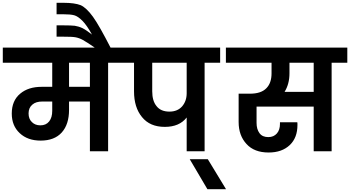

<svg xmlns="http://www.w3.org/2000/svg" viewBox="-41 -1080 2500 1371"><path d="M842 -740C842 -740 -21 -740 -21 -740C-21 -740 -21 -632 -21 -632C-21 -632 332 -632 332 -632C332 -632 332 -460 332 -460C332 -460 256 -460 256 -460C256 -460 256 -460 256 -460C193 -460 142 -444 103 -411C63 -378 43 -330 43 -269C43 -269 43 -269 43 -269C43 -211 62 -164 100 -129C137 -94 187 -76 249 -76C249 -76 249 -76 249 -76C314 -76 365 -95 400 -134C435 -173 452 -227 452 -296C452 -296 452 -355 452 -355C452 -355 601 -355 601 -355C601 -355 601 0 601 0C601 0 731 0 731 0C731 0 731 -632 731 -632C731 -632 842 -632 842 -632C842 -632 842 -740 842 -740ZM601 -460C601 -460 452 -460 452 -460C452 -460 452 -632 452 -632C452 -632 601 -632 601 -632C601 -632 601 -460 601 -460ZM332 -289C332 -289 332 -289 332 -289C332 -257 325 -232 310 -213C295 -194 274 -185 247 -185C247 -185 247 -185 247 -185C222 -185 202 -193 187 -208C171 -223 163 -244 163 -270C163 -270 163 -270 163 -270C163 -297 172 -318 190 -333C207 -348 231 -355 260 -355C260 -355 332 -355 332 -355C332 -355 332 -289 332 -289Z M413 -1060C413 -1060 363 -1060 363 -1060C363 -1060 363 -978 363 -978C363 -978 415 -978 415 -978C415 -978 415 -978 415 -978C446 -978 470 -976 489 -971C507 -966 526 -953 547 -932C568 -911 591 -878 616 -833C616 -833 616 -833 616 -833C589 -854 566 -870 548 -879C529 -888 511 -893 493 -896C475 -898 447 -899 410 -899C410 -899 363 -899 363 -899C363 -899 363 -818 363 -818C363 -818 413 -818 413 -818C413 -818 413 -818 413 -818C452 -818 480 -817 497 -814C514 -811 532 -805 550 -795C568 -785 598 -766 640 -737C640 -737 750 -737 750 -737C750 -737 750 -737 750 -737C696 -842 654 -917 623 -960C592 -1003 562 -1031 535 -1043C507 -1054 466 -1060 413 -1060Z M1531 -740C1531 -740 821 -740 821 -740C821 -740 821 -632 821 -632C821 -632 916 -632 916 -632C916 -632 916 -428 916 -428C916 -428 916 -428 916 -428C916 -351 935 -290 973 -244C1011 -197 1065 -174 1136 -174C1136 -174 1136 -174 1136 -174C1205 -174 1257 -196 1292 -241C1292 -241 1292 0 1292 0C1292 0 1420 0 1420 0C1420 0 1420 -632 1420 -632C1420 -632 1531 -632 1531 -632C1531 -632 1531 -740 1531 -740ZM1292 -414C1292 -414 1292 -414 1292 -414C1292 -377 1281 -346 1260 -321C1238 -296 1208 -283 1169 -283C1169 -283 1169 -283 1169 -283C1128 -283 1097 -296 1077 -322C1056 -347 1046 -383 1046 -428C1046 -428 1046 -632 1046 -632C1046 -632 1292 -632 1292 -632C1292 -632 1292 -414 1292 -414Z M1573 271C1573 271 1443 57 1443 57C1443 57 1314 57 1314 57C1314 57 1440 271 1440 271C1440 271 1573 271 1573 271Z M2439 -740C2439 -740 1572 -740 1572 -740C1572 -740 1572 -632 1572 -632C1572 -632 1898 -632 1898 -632C1898 -632 1898 -556 1898 -556C1898 -556 1898 -556 1898 -556C1898 -511 1886 -475 1861 -450C1836 -424 1797 -411 1744 -411C1744 -411 1663 -411 1663 -411C1663 -411 1663 -209 1663 -209C1663 -209 1663 -209 1663 -209C1663 -144 1682 -92 1719 -52C1756 -11 1809 9 1877 9C1877 9 1877 9 1877 9C1941 9 1991 -9 2028 -44C2065 -79 2083 -127 2083 -188C2083 -188 2083 -188 2083 -188C2083 -195 2083 -202 2082 -207C2082 -207 1958 -207 1958 -207C1958 -207 1958 -194 1958 -194C1958 -194 1958 -194 1958 -194C1958 -167 1951 -144 1936 -127C1921 -110 1901 -101 1875 -101C1875 -101 1875 -101 1875 -101C1847 -101 1826 -110 1812 -129C1798 -148 1791 -172 1791 -203C1791 -203 1791 -319 1791 -319C1791 -319 2199 -319 2199 -319C2199 -319 2199 0 2199 0C2199 0 2327 0 2327 0C2327 0 2327 -632 2327 -632C2327 -632 2439 -632 2439 -632C2439 -632 2439 -740 2439 -740ZM2199 -424C2199 -424 1991 -424 1991 -424C1991 -424 1991 -424 1991 -424C2014 -461 2026 -505 2026 -556C2026 -556 2026 -632 2026 -632C2026 -632 2199 -632 2199 -632C2199 -632 2199 -424 2199 -424Z"/></svg>

Font: Girnar Poppins
Style: SemiBold
Weight: 500
Designer: Ninad Kale (Devanagari), Jonny Pinhorn (Latin)
Foundry: Indian Type Foundry
Version: ""